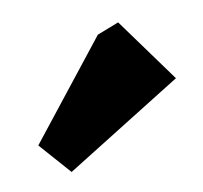

<svg xmlns="http://www.w3.org/2000/svg" viewBox="-41 -780 331 313"><g transform="rotate(-10 124.5 -623.5)"><path d="M55 -510 9 -562 136 -723 172 -737 249 -631Z"/></g></svg>

Font: Kreon Light
Style: Bold
Weight: 700
Version: Version 2.002